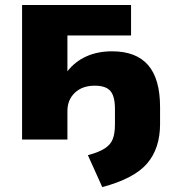

<svg xmlns="http://www.w3.org/2000/svg" viewBox="-20 -559 698 769"><path d="M440.4 -61.5V-123Q440.4 -172.9 422.4 -194.3Q404.3 -215.8 359.4 -215.8Q309.6 -215.8 279.8 -187.5Q250 -159.2 250 -114.3V0H68.4V-539.1H504.9V-417H250V-273.4Q280.3 -312.5 325.7 -333Q371.1 -353.5 428.7 -353.5Q525.4 -353.5 573.2 -298.3Q621.1 -243.2 621.1 -129.9V-62.5Q621.1 35.2 569.3 95.7Q517.6 156.2 389.6 190.4L332 62.5Q376 50.8 399.4 35.6Q422.9 20.5 431.6 -2Q440.4 -24.4 440.4 -61.5Z"/></svg>

Font: Min Sans Black
Style: Regular
Weight: 900
Designer: Jinseong-Kim, NotoSansCJK, Nunito
Foundry: Jinseong-Kim
Version: Version 1.000